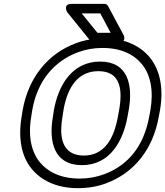

<svg xmlns="http://www.w3.org/2000/svg" viewBox="-20 -946 862 1001"><path d="M758 -339C730 -183 647 -84 524 -38C484 -23 441 -15 395 -15C294 -15 227 -52 187 -101C144 -154 125 -235 143 -339L148 -371C175 -526 263 -627 385 -673C425 -688 468 -696 514 -696C615 -696 681 -660 721 -610C764 -557 782 -475 764 -371ZM808 -339 814 -371C834 -486 814 -580 763 -644C716 -703 637 -746 523 -746C471 -746 421 -738 374 -720C230 -666 128 -542 98 -371L93 -339C73 -224 93 -129 145 -66C193 -7 273 35 386 35C438 35 488 27 535 9C679 -45 778 -167 808 -339ZM407 -85C553 -85 622 -210 645 -339L651 -372C674 -502 648 -625 502 -625C356 -625 284 -501 261 -372L256 -339C233 -208 261 -85 407 -85ZM416 -135C392 -135 372 -140 356 -148C303 -175 289 -242 306 -339L311 -372C332 -494 388 -575 493 -575C599 -575 623 -495 601 -372L595 -339C573 -217 521 -135 416 -135ZM557 -775H488L406 -876H503ZM596 -725C645 -725 624 -764 624 -764L543 -915C540 -921 533 -926 525 -926H355C305 -926 330 -883 330 -883L452 -732C455 -728 462 -725 469 -725Z"/></svg>

Font: Asimov
Style: WidOuIt
Weight: 500
Designer: Google
Version: Version 2.000980; 2014